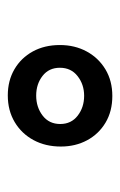

<svg xmlns="http://www.w3.org/2000/svg" viewBox="72 -490 310 495"><g transform="rotate(-90 227.5 -243.0)"><path d="M227.1 -108.9Q187.5 -108.9 158.2 -126.5Q128.9 -144 112.8 -174.1Q96.7 -204.1 96.7 -241.7Q96.7 -281.2 113.3 -312Q129.9 -342.8 159.7 -360.6Q189.5 -378.4 228.5 -378.4Q266.6 -378.4 295.9 -361.3Q325.2 -344.2 341.8 -314Q358.4 -283.7 358.4 -244.1Q358.4 -205.6 341.8 -175Q325.2 -144.5 295.7 -126.7Q266.1 -108.9 227.1 -108.9ZM227.5 -181.6Q256.8 -181.6 278.3 -198.5Q299.8 -215.3 299.8 -244.1Q299.8 -272.5 278.8 -288.8Q257.8 -305.2 228 -305.2Q198.2 -305.2 176.5 -288.6Q154.8 -272 154.8 -243.2Q154.8 -214.8 176.3 -198.2Q197.8 -181.6 227.5 -181.6Z"/></g></svg>

Font: Markazi Text Medium
Style: Regular
Weight: 500
Designer: Borna Izadpanah (Arabic designer), Fiona Ross (Arabic design director) and Florian Runge (Latin designer)
Foundry: Borna Izadpanah and Florian Runge
Version: Version 1.001